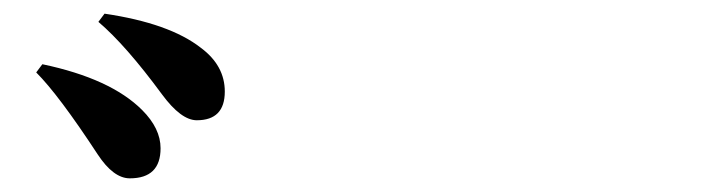

<svg xmlns="http://www.w3.org/2000/svg" viewBox="-20 -871 1040 281"><path d="M123 -645Q66 -732 33 -765L42 -777Q142 -756 188 -710Q215 -683 215 -654Q215 -610 170 -610Q146 -610 123 -645ZM217 -733Q164 -805 124 -839L133 -851Q228 -837 274 -801Q309 -775 309 -737Q309 -695 268 -695Q245 -695 217 -733Z"/></svg>

Font: Source Han Serif CN Heavy
Style: Regular
Weight: 900
Designer: Ryoko NISHIZUKA  (kana & ideographs); Frank Grießhammer (Latin, Greek & Cyrillic); Wenlong ZHANG  (bopomofo); Sandoll Co
Foundry: Adobe Systems Incorporated
Version: Version 1.000;PS 1;hotconv 16.6.53;makeotf.lib2.5.65590